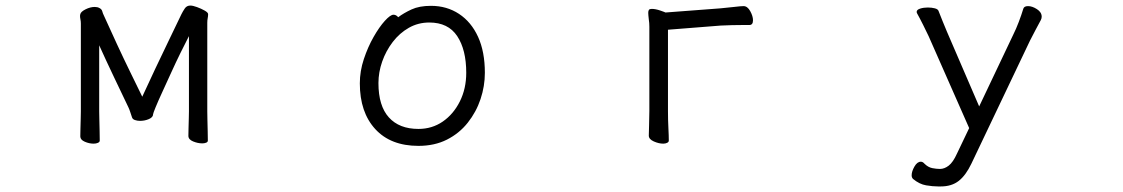

<svg xmlns="http://www.w3.org/2000/svg" viewBox="-20 -507 4040 691"><path d="M660 -377Q647 -352 630 -317.5Q613 -283 596 -245.5Q579 -208 564 -175.5Q549 -143 540 -121Q531 -99 531 -96Q531 -85 516 -78.5Q501 -72 484 -72Q474 -72 465.5 -75Q457 -78 455 -85Q452 -94 448.5 -104.5Q445 -115 442 -121Q418 -171 389 -232Q360 -293 337 -344V-106Q337 -100 337.5 -79Q338 -58 338.5 -35.5Q339 -13 339 -1Q339 4 332.5 7Q326 10 317 10Q301 10 285 3Q269 -4 269 -16Q269 -24 269.5 -43Q270 -62 270.5 -80.5Q271 -99 271 -106V-422Q271 -430 269.5 -437Q268 -444 268 -450Q268 -452 268.5 -453.5Q269 -455 269 -456Q271 -465 288 -473.5Q305 -482 321 -482Q331 -482 338 -478Q346 -474 348 -466.5Q350 -459 353 -453Q376 -402 400.5 -349Q425 -296 449 -247Q473 -198 492 -159Q514 -207 539 -260Q564 -313 588.5 -363.5Q613 -414 633 -456Q638 -466 645 -476.5Q652 -487 665 -487Q674 -487 689 -481.5Q704 -476 716.5 -469Q729 -462 729 -456Q729 -449 727.5 -441.5Q726 -434 726 -425V-106Q726 -96 726.5 -75Q727 -54 727.5 -33.5Q728 -13 728 -1Q728 4 722 6.5Q716 9 708 9Q692 9 675 2Q658 -5 658 -18Q658 -26 658.5 -44.5Q659 -63 659.5 -81Q660 -99 660 -106Z M1413 -445Q1433 -460 1461 -473Q1489 -486 1531 -486Q1588 -486 1632 -457Q1676 -428 1700.5 -374.5Q1725 -321 1725 -245Q1725 -197 1709.5 -150.5Q1694 -104 1663.5 -65.5Q1633 -27 1588.5 -4.5Q1544 18 1486 18Q1386 18 1330.5 -42.5Q1275 -103 1275 -207Q1275 -251 1289.5 -294.5Q1304 -338 1324.5 -374Q1345 -410 1365 -432Q1385 -454 1396 -454Q1406 -454 1413 -445ZM1486 -43Q1535 -43 1573.5 -69.5Q1612 -96 1635 -142Q1658 -188 1658 -245Q1658 -328 1625.5 -377Q1593 -426 1525 -426Q1485 -426 1451.5 -407Q1418 -388 1393.5 -356Q1369 -324 1355.5 -285.5Q1342 -247 1342 -208Q1342 -126 1379.5 -84.5Q1417 -43 1486 -43Z M2384 -400V-107Q2384 -76 2385.5 -47Q2387 -18 2387 -1Q2387 4 2381 7Q2375 10 2367 10Q2351 10 2333 2Q2315 -6 2315 -19Q2315 -31 2316 -56.5Q2317 -82 2317 -108V-411Q2317 -425 2315 -437Q2314 -446 2313.5 -451.5Q2313 -457 2313 -461Q2313 -468 2315.5 -471.5Q2318 -475 2326 -475Q2339 -475 2356.5 -469Q2374 -463 2375 -462L2573 -477Q2596 -479 2621.5 -482Q2647 -485 2656 -485Q2670 -485 2680 -467Q2690 -449 2690 -434Q2690 -417 2677 -417Q2671 -417 2653.5 -417Q2636 -417 2614.5 -416.5Q2593 -416 2574 -415Z M3356 164Q3337 164 3313 160Q3289 156 3266 137Q3261 132 3261 124Q3261 110 3271 92.5Q3281 75 3294 75Q3301 75 3307 82Q3320 95 3335 98Q3350 101 3363 101Q3379 101 3394.5 89Q3410 77 3424 46L3468 -46L3322 -377Q3315 -392 3302.5 -417Q3290 -442 3281 -458Q3279 -462 3279 -464Q3279 -472 3291.5 -476Q3304 -480 3319 -480Q3333 -480 3344.5 -477Q3356 -474 3358 -467Q3365 -449 3372.5 -430.5Q3380 -412 3388 -393L3504 -124L3627 -383Q3637 -403 3646.5 -428Q3656 -453 3663 -476Q3666 -485 3680 -485Q3695 -485 3712 -474Q3729 -463 3729 -447Q3729 -441 3726 -435Q3718 -420 3707 -399.5Q3696 -379 3687 -361L3476 82Q3456 124 3430.5 144Q3405 164 3366 164Z"/></svg>

Font: Klee One SemiBold
Style: Regular
Weight: 600
Designer: Fontworks Inc.
Foundry: Fontworks Inc.
Version: Version 1.00;January 12, 2022;FontCreator 13.0.0.2683 64-bit